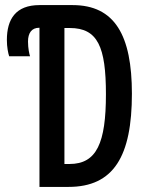

<svg xmlns="http://www.w3.org/2000/svg" viewBox="-20 -734 570 754"><path d="M135 0H249C427 0 498 -121 498 -366C498 -595 431 -714 265 -714H135C42 -714 7 -659 7 -577C7 -549 12 -525 16 -513H98C95 -522 90 -544 90 -571C90 -604 104 -625 134 -625H135ZM253 -90H233V-624H254C364 -624 396 -550 396 -364C396 -173 360 -90 253 -90Z"/></svg>

Font: Noto Sans Mono Condensed Medium
Style: Regular
Weight: 500
Width: 3
Designer: Monotype Design Team
Foundry: Monotype Imaging Inc.
Version: Version 2.014